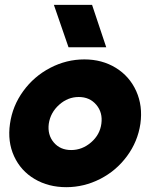

<svg xmlns="http://www.w3.org/2000/svg" viewBox="-20 -755 617 788"><path d="M21 -247.1Q31.2 -320.3 75.4 -381.1Q119.6 -441.9 186.3 -476.6Q252.9 -511.2 326.2 -511.2Q398.9 -511.2 455.3 -476.6Q511.7 -441.9 539.1 -381.1Q566.4 -320.3 556.2 -247.1Q545.4 -173.8 501 -113.8Q456.5 -53.7 390.6 -20.3Q324.7 13.2 252 13.2Q178.7 13.2 122.1 -20.3Q65.4 -53.7 37.8 -113.8Q10.3 -173.8 21 -247.1ZM180.2 -247.1Q174.3 -201.7 200.7 -170.4Q227.1 -139.2 272 -139.2Q317.4 -139.2 353.8 -170.7Q390.1 -202.1 396 -247.1Q402.3 -293 375.2 -325Q348.1 -356.9 303.2 -356.9Q258.3 -356.9 222.7 -325Q187 -293 180.2 -247.1ZM201.2 -734.9H357.9L416 -561H261.2Z"/></svg>

Font: Human Sans Black
Style: Italic
Weight: 800
Italic angle: -8°
Designer: Tim Radville
Foundry: Continuum
Version: Version 1.000;FEAKit 1.0